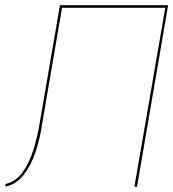

<svg xmlns="http://www.w3.org/2000/svg" viewBox="-38 -720 668 740"><path d="M490 0H480L599 -690H201L124 -240Q116 -185 98.5 -133Q81 -81 52.5 -45Q24 -9 -18 -1L-16 -11Q23 -20 49 -56Q75 -92 90.5 -142Q106 -192 114 -240L193 -700H610Z"/></svg>

Font: Jost Thin
Style: Italic
Weight: 200
Italic angle: -5°
Version: Version 3.710